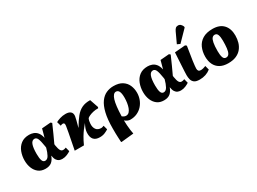

<svg xmlns="http://www.w3.org/2000/svg" viewBox="-48 -1688 3726 2783"><g transform="rotate(-30 1815.5 -297.0)"><path d="M248 16Q179 16 133.5 -19Q88 -54 65 -111.5Q42 -169 42 -239Q42 -315 67.5 -382Q93 -449 146.5 -490Q200 -531 284 -531Q320 -531 355 -518.5Q390 -506 417 -473.5Q444 -441 457 -382H458Q466 -411 475 -443.5Q484 -476 495 -517L642 -529L662 -512Q628 -433 595.5 -362Q563 -291 534 -229L536 -209Q547 -142 562.5 -117.5Q578 -93 604 -93Q616 -93 627 -95.5Q638 -98 653 -104L671 -34Q650 -19 611.5 -2.5Q573 14 531 14Q503 14 479.5 4.5Q456 -5 438.5 -31Q421 -57 413 -107H412Q390 -46 352 -15Q314 16 248 16ZM301 -87Q339 -87 363.5 -131Q388 -175 407 -246L404 -270Q389 -366 372 -404Q355 -442 323 -442Q280 -442 260.5 -390.5Q241 -339 241 -236Q241 -163 254.5 -125Q268 -87 301 -87Z M1158 14Q1019 14 1027 -139Q1029 -173 1040 -203Q1051 -233 1072 -274Q1041 -238 1013.5 -201.5Q986 -165 957.5 -117.5Q929 -70 897 0H743Q780 -184 796 -272.5Q812 -361 814 -378Q817 -407 810 -416.5Q803 -426 787 -426Q771 -426 749 -415L729 -486Q754 -501 798.5 -515Q843 -529 892 -529Q948 -529 975.5 -505Q1003 -481 998 -433Q996 -414 984 -367.5Q972 -321 956 -263L958 -262Q1010 -352 1057.5 -410.5Q1105 -469 1163 -497Q1221 -525 1303 -523L1352 -380L1345 -363Q1299 -364 1260.5 -355Q1222 -346 1194 -333Q1166 -320 1154 -308Q1144 -286 1140.5 -268.5Q1137 -251 1135 -225Q1131 -167 1157.5 -129.5Q1184 -92 1243 -92Q1258 -92 1286 -104L1305 -34Q1281 -18 1244 -2Q1207 14 1158 14Z M1396 230 1388 225Q1386 183 1384 149.5Q1382 116 1381.5 80.5Q1381 45 1381 -3Q1381 -157 1406 -259.5Q1431 -362 1474.5 -421.5Q1518 -481 1574.5 -506Q1631 -531 1694 -531Q1785 -531 1840.5 -495.5Q1896 -460 1921 -402.5Q1946 -345 1946 -278Q1946 -220 1926.5 -167.5Q1907 -115 1870.5 -74Q1834 -33 1782.5 -9.5Q1731 14 1667 14Q1649 14 1625 4.5Q1601 -5 1581 -23H1580Q1580 15 1583.5 59.5Q1587 104 1592 144Q1597 184 1603 209ZM1643 -66Q1674 -66 1694.5 -87.5Q1715 -109 1728 -144.5Q1741 -180 1747 -222.5Q1753 -265 1753 -306Q1753 -377 1736.5 -410Q1720 -443 1687 -443Q1639 -443 1612.5 -358.5Q1586 -274 1581 -92Q1612 -66 1643 -66Z M2231 16Q2162 16 2116.5 -19Q2071 -54 2048 -111.5Q2025 -169 2025 -239Q2025 -315 2050.5 -382Q2076 -449 2129.5 -490Q2183 -531 2267 -531Q2303 -531 2338 -518.5Q2373 -506 2400 -473.5Q2427 -441 2440 -382H2441Q2449 -411 2458 -443.5Q2467 -476 2478 -517L2625 -529L2645 -512Q2611 -433 2578.5 -362Q2546 -291 2517 -229L2519 -209Q2530 -142 2545.5 -117.5Q2561 -93 2587 -93Q2599 -93 2610 -95.5Q2621 -98 2636 -104L2654 -34Q2633 -19 2594.5 -2.5Q2556 14 2514 14Q2486 14 2462.5 4.5Q2439 -5 2421.5 -31Q2404 -57 2396 -107H2395Q2373 -46 2335 -15Q2297 16 2231 16ZM2284 -87Q2322 -87 2346.5 -131Q2371 -175 2390 -246L2387 -270Q2372 -366 2355 -404Q2338 -442 2306 -442Q2263 -442 2243.5 -390.5Q2224 -339 2224 -236Q2224 -163 2237.5 -125Q2251 -87 2284 -87Z M2830 14Q2768 14 2739.5 -8.5Q2711 -31 2702.5 -65.5Q2694 -100 2694 -137Q2694 -153 2696 -195Q2698 -237 2702.5 -313Q2707 -389 2714 -508L2891 -523L2912 -506Q2888 -367 2875.5 -273.5Q2863 -180 2863 -149Q2863 -124 2874.5 -110.5Q2886 -97 2912 -97Q2930 -97 2954 -103Q2978 -109 2996 -117L3014 -47Q2937 14 2830 14ZM2844 -574 2796 -596 2875 -766Q2889 -796 2904.5 -810Q2920 -824 2946 -824Q2971 -824 2988 -808Q3005 -792 3016 -767V-750Z M3307 16Q3225 16 3170.5 -15.5Q3116 -47 3089 -103Q3062 -159 3062 -233Q3062 -317 3092 -384.5Q3122 -452 3186 -491.5Q3250 -531 3353 -531Q3471 -531 3533 -465Q3595 -399 3595 -283Q3595 -223 3579.5 -169.5Q3564 -116 3530 -74Q3496 -32 3441 -8Q3386 16 3307 16ZM3320 -71Q3354 -71 3371.5 -100.5Q3389 -130 3395 -183.5Q3401 -237 3401 -307Q3401 -368 3388 -405Q3375 -442 3339 -442Q3314 -442 3296 -422Q3278 -402 3268 -352Q3258 -302 3258 -213Q3258 -146 3271.5 -108.5Q3285 -71 3320 -71Z"/></g></svg>

Font: Literata 12pt ExtraBold
Style: Italic
Weight: 800
Italic angle: -2°
Designer: Latin by Veronika Burian and Jose Scaglione. Greek by Irene Vlachou. Cyrillic by Vera Evstafieva
Foundry: TypeTogether
Version: Version 3.002